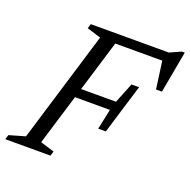

<svg xmlns="http://www.w3.org/2000/svg" viewBox="-143 -823 934 945"><g transform="rotate(20 324.0 -351.0)"><path d="M514 -465.5 474 -335.5 434.5 -205H394.5L417 -311.5H189.5L204.5 -359.5H431.5L474 -465.5ZM627 -483.5H596L574.5 -641L595.5 -627.5H280L296 -676H593L652 -702.5H667ZM153.5 -46.5 226.5 -24 219 0H-17.5L-10 -24L73.5 -48L250 -629.5L177 -652L184.5 -676H345Z"/></g></svg>

Font: Newsreader 16pt 16pt
Style: Italic
Weight: 400
Italic angle: -17°
Version: Version 1.003